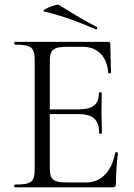

<svg xmlns="http://www.w3.org/2000/svg" viewBox="-20 -805 577 825"><path d="M169 -756C258 -734 323 -709 391 -679C397 -676 400 -687 396 -689C334 -720 284 -753 233 -784C224 -790 152 -760 169 -756ZM475 -149C461 -70 415 -21 352 -21H272C207 -21 194 -33 194 -85V-315H313C380 -315 406 -291 406 -233C406 -229 418 -229 418 -233C418 -266 416 -294 416 -325C416 -349 417 -366 417 -406C417 -409 405 -409 405 -406C405 -356 380 -335 316 -335H194V-539C194 -592 207 -604 274 -604H335C399 -604 440 -563 445 -492C445 -489 457 -489 457 -492L454 -616C454 -622 452 -625 445 -625H44C40 -625 40 -613 44 -613C117 -613 129 -601 129 -544V-81C129 -23 117 -12 44 -12C40 -12 40 0 44 0H463C474 0 478 -4 478 -15C478 -57 482 -112 487 -147C487 -151 476 -152 475 -149Z"/></svg>

Font: Cormorant SC
Style: Regular
Weight: 400
Designer: Christian Thalmann (Catharsis Fonts)
Version: Version 1.000;PS 001.000;hotconv 1.0.70;makeotf.lib2.5.58329